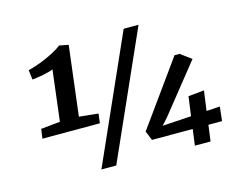

<svg xmlns="http://www.w3.org/2000/svg" viewBox="-101 -922 1446 1102"><g transform="rotate(-15 621.5 -371.5)"><path d="M103 -314.5 217.3 -326.2 253.9 -627.9Q241.7 -622.6 225.8 -618.4Q210 -614.3 193.1 -610.8Q176.3 -607.4 159.4 -605Q142.6 -602.5 127.9 -601.1L121.1 -658.7Q139.2 -662.6 166.5 -671.6Q193.8 -680.7 222.9 -693.1Q252 -705.6 279.5 -720.2Q307.1 -734.9 325.7 -750H327.1L380.4 -739.7L330.1 -326.2L443.8 -314.5L436.5 -258.3H95.2ZM678.2 -144.5 951.7 -524.9H981.4L1045.9 -477.5L818.4 -192.9L781.2 -151.4L952.6 -162.1L968.3 -276.9L1062.5 -286.1L1046.4 -168L1126.5 -173.3L1117.2 -88.9H1036.1L1023.4 6.8H930.2L942.9 -88.9H700.7ZM709 -747.1H797.4L464.8 0H376.5Z"/></g></svg>

Font: Merriweather Bold
Style: Italic
Weight: 700
Italic angle: -7°
Designer: Eben Sorkin ( eben@eyebytes.com )
Foundry: Eben Sorkin ( eben@eyebytes.com )
Version: Version 1.5; ttfautohint (v0.97) -l 13 -r 13 -G 200 -x 24 -f